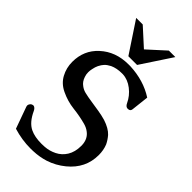

<svg xmlns="http://www.w3.org/2000/svg" viewBox="-294 -1011 1112 1112"><g transform="rotate(45 262.5 -455.0)"><path d="M260.3 -36.6Q296.9 -39.1 330.6 -55.9Q364.3 -72.8 384.8 -105.5Q406.2 -140.1 406.2 -189.5V-194.8Q404.8 -245.6 368.2 -272Q351.6 -284.7 327.6 -291.5Q276.9 -305.2 222.4 -311.3Q168 -317.4 117.2 -341.8Q70.3 -363.8 47.6 -406Q24.9 -448.2 24.9 -497.1Q24.9 -592.3 91.8 -653.3Q161.1 -717.3 266.1 -717.3H281.2Q394 -712.4 478.5 -657.7L466.3 -549.8Q464.4 -532.2 444.8 -532.2H442.4Q427.7 -533.2 418.9 -552.2Q399.4 -594.2 362.1 -623Q324.7 -651.9 282.7 -653.8H275.4Q233.4 -653.8 201.7 -639.2Q180.7 -628.4 168.5 -615.7Q156.7 -603 147.5 -584.5Q140.1 -569.3 136.2 -548.8Q132.8 -533.7 132.8 -520.5Q132.8 -502.9 138.2 -487.8Q147.5 -458 169.9 -442.4Q186.5 -429.7 206.5 -424.8Q218.8 -421.4 235.8 -418.5Q252.9 -415.5 272 -412.6Q299.8 -408.2 331.3 -403.3Q362.8 -398.4 393.1 -389.6Q445.3 -372.6 471.2 -344.7Q489.7 -323.2 502 -297.9Q515.6 -264.2 515.6 -224.1Q515.6 -115.7 427.2 -43.5Q381.3 -5.9 325.7 12.2Q280.8 26.4 230 28.3Q219.2 28.8 208.5 28.8Q138.7 28.8 68.4 7.3L20.5 -126Q19 -129.9 19 -133.8Q19 -141.1 23.9 -147.9Q31.2 -159.7 46.9 -159.7Q60.1 -156.2 68.4 -139.2Q98.1 -74.2 142.1 -53.2Q178.2 -35.6 234.9 -35.6Q247.1 -35.6 260.3 -36.6ZM106.9 -939H160.6L267.6 -841.8L374.5 -939H427.7L303.2 -750H231.9Z"/></g></svg>

Font: Caudex
Style: Bold
Weight: 700
Version: Version 1.01